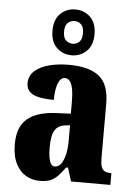

<svg xmlns="http://www.w3.org/2000/svg" viewBox="-57 -857 636 910"><g transform="rotate(5 261.5 -402.0)"><path d="M166 10Q130 10 100 -7.5Q70 -25 52 -61.5Q34 -98 34 -154Q34 -236 80 -274.5Q126 -313 218 -317L286 -320V-374Q286 -412 281.5 -436.5Q277 -461 267.5 -473.5Q258 -486 243 -486Q230 -486 220.5 -473.5Q211 -461 205.5 -437Q200 -413 200 -378Q133 -378 101 -394Q69 -410 69 -446Q69 -482 95 -505Q121 -528 163.5 -539Q206 -550 257 -550Q353 -550 401 -512Q449 -474 449 -380V-126Q449 -99 453.5 -84Q458 -69 469 -62.5Q480 -56 499 -56H502V0H315L295 -64H286Q267 -38 251 -21.5Q235 -5 215.5 2.5Q196 10 166 10ZM232 -64Q249 -64 261 -80Q273 -96 280 -124.5Q287 -153 287 -191V-265L262 -262Q239 -259 225 -246Q211 -233 205.5 -209.5Q200 -186 200 -150Q200 -122 203.5 -103Q207 -84 214 -74Q221 -64 232 -64ZM265 -596Q223 -596 194 -624Q165 -652 165 -705Q165 -758 194 -786Q223 -814 265 -814Q307 -814 336 -786Q365 -758 365 -705Q365 -652 336 -624Q307 -596 265 -596ZM265 -651Q284 -651 297 -663.5Q310 -676 310 -705Q310 -734 297 -746.5Q284 -759 265 -759Q247 -759 233.5 -746.5Q220 -734 220 -705Q220 -676 233.5 -663.5Q247 -651 265 -651Z"/></g></svg>

Font: Noto Serif Khmer ExtraCondensed Black
Style: Regular
Weight: 900
Width: 2
Designer: Danh Hong and the Monotype Design Team
Foundry: Monotype Imaging Inc.
Version: Version 2.004